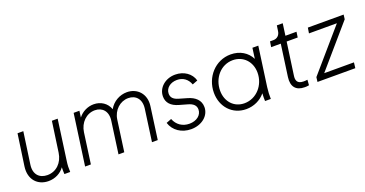

<svg xmlns="http://www.w3.org/2000/svg" viewBox="-34 -1259 3567 1875"><g transform="rotate(-20 1749.5 -321.5)"><path d="M237 12C305 12 366 -19 403 -71C402 -49 402 -27 404 0H464C462 -42 463 -72 469 -113L527 -531H467L422 -214C408 -117 340 -47 246 -47C164 -47 109 -101 123 -200L170 -531H110L63 -204C44 -69 126 12 237 12Z M619 0H679L723 -318C736 -414 807 -484 895 -484C972 -484 1026 -428 1012 -332L966 0H1026L1071 -324C1084 -417 1157 -484 1242 -484C1320 -484 1373 -428 1360 -332L1314 0H1374L1420 -335C1438 -460 1356 -543 1249 -543C1175 -543 1102 -503 1064 -434C1040 -502 978 -543 904 -543C841 -543 782 -513 744 -464L753 -531H693Z M1719 12C1829 12 1913 -57 1913 -147C1913 -220 1862 -264 1789 -285L1703 -310C1651 -325 1629 -350 1629 -389C1629 -446 1680 -488 1750 -488C1812 -488 1859 -454 1881 -394L1936 -415C1915 -492 1841 -543 1751 -543C1647 -543 1567 -472 1567 -382C1567 -318 1607 -273 1687 -251L1768 -228C1824 -213 1850 -186 1850 -146C1850 -87 1796 -44 1721 -44C1649 -44 1592 -83 1567 -149L1513 -128C1539 -43 1620 12 1719 12Z M2292 12C2370 12 2443 -22 2490 -80C2488 -52 2488 -28 2489 0H2549C2548 -41 2549 -73 2555 -120L2612 -531H2551L2536 -421C2499 -496 2423 -543 2327 -543C2168 -543 2047 -408 2047 -246C2047 -100 2147 12 2292 12ZM2111 -244C2111 -374 2202 -483 2328 -483C2434 -483 2515 -403 2515 -286C2515 -157 2420 -48 2294 -48C2186 -48 2111 -131 2111 -244Z M2900 6C2908 6 2930 6 2945 2L2949 -54C2939 -52 2922 -51 2909 -51C2839 -51 2832 -94 2839 -139L2886 -474H3001L3009 -531H2894L2911 -655H2850L2842 -600C2837 -558 2809 -531 2769 -531H2734L2725 -474H2825L2779 -143C2766 -47 2809 6 2900 6Z M3034 0H3427L3434 -58H3125L3493 -484L3499 -531H3127L3118 -474H3408L3040 -48Z"/></g></svg>

Font: Mluvka Light
Style: Italic
Weight: 300
Italic angle: -8°
Designer: Modified by Jiří Krblich, Original typeface by Gumpita Rahayu
Foundry: Gumpita Rahayu & Jiří Krblich
Version: Version 2.000;Glyphs 3.1.1 (3134)